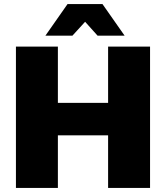

<svg xmlns="http://www.w3.org/2000/svg" viewBox="-20 -932 823 952"><path d="M59 -701H267V-422H516V-701H724V0H516V-261H267V0H59ZM598 -755H464L402 -824L339 -755H205L315 -912H488Z"/></svg>

Font: Gontserrat ExtraBold
Style: Regular
Weight: 800
Designer: Julieta Ulanovsky
Foundry: Julieta Ulanovsky
Version: Version 6.001